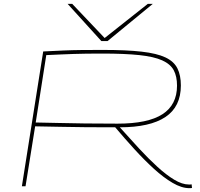

<svg xmlns="http://www.w3.org/2000/svg" viewBox="-20 -970 1043 1000"><path d="M94 0 205 -702Q264 -705 310.5 -707Q357 -709 405 -709.5Q453 -710 515 -710Q638 -710 717.5 -701Q797 -692 841.5 -671Q886 -650 904 -614Q922 -578 922 -525Q922 -414 841.5 -360.5Q761 -307 604 -307Q654 -251 703.5 -197.5Q753 -144 799.5 -101.5Q846 -59 887.5 -34Q929 -9 964 -9Q966 -9 970.5 -9Q975 -9 978 -10L980 9Q976 10 972 10Q968 10 966 10Q926 10 879 -17.5Q832 -45 782 -90.5Q732 -136 680.5 -192.5Q629 -249 580 -307Q498 -307 429.5 -307.5Q361 -308 296.5 -309.5Q232 -311 163 -312L113 0ZM592 -326Q750 -326 826 -375Q902 -424 902 -524Q902 -572 885 -604Q868 -636 825 -655.5Q782 -675 706 -683Q630 -691 512 -691Q465 -691 430 -690.5Q395 -690 364 -689Q333 -688 299 -686.5Q265 -685 221 -683L166 -332Q224 -331 285.5 -329.5Q347 -328 421.5 -327Q496 -326 592 -326ZM776 -950 540 -756H508L332 -950H356L525 -772L750 -950Z"/></svg>

Font: Georama ExtraExtended Thin
Style: Italic
Weight: 100
Width: 8
Italic angle: -9°
Designer: Jean-Baptiste Levee
Foundry: Production Type
Version: Version 1.000